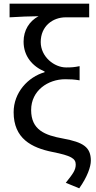

<svg xmlns="http://www.w3.org/2000/svg" viewBox="-20 -816 521 1042"><path d="M410 206C454 144 473 89 473 56C473 -18 431 -44 323 -64C223 -82 149 -111 149 -219C149 -325 241 -386 334 -386C362 -386 383 -385 412 -380V-457C383 -451 368 -450 339 -450C274 -450 201 -508 201 -588C201 -673 265 -722 337 -722H464V-796H32V-722C99 -726 130 -727 189 -728C139 -701 108 -652 108 -590C108 -511 156 -456 222 -428V-424C132 -398 54 -314 54 -207C54 -64 151 -14 266 9C366 29 391 44 391 77C391 107 376 127 337 176Z"/></svg>

Font: DAIFUKU Sans JP
Style: Regular
Weight: 400
Designer: Original font ‘Source Han Sans JP’ : Ryoko NISHIZUKA  (kana, bopomofo & ideographs); Paul D. Hunt (Latin, Greek & Cyrill
Foundry: Daifuku
Version: Version 1.001